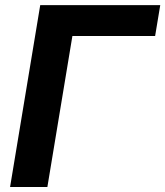

<svg xmlns="http://www.w3.org/2000/svg" viewBox="-20 -748 661 768"><path d="M621 -727.5 600.5 -604.1H269.6L169.5 0H20.3L140.9 -727.5Z"/></svg>

Font: Inter
Style: Italic
Weight: 400
Italic angle: -9.3988°
Designer: Rasmus Andersson
Foundry: rsms
Version: Version 4.001;git-66647c0bb